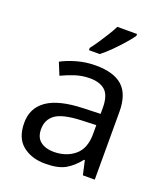

<svg xmlns="http://www.w3.org/2000/svg" viewBox="-141 -864 844 972"><g transform="rotate(20 280.5 -378.0)"><path d="M288 -545Q386 -545 433 -502Q480 -459 480 -365V0H416L399 -76H395Q360 -32 321.5 -11Q283 10 215 10Q142 10 94 -28.5Q46 -67 46 -149Q46 -229 109 -272.5Q172 -316 303 -320L394 -323V-355Q394 -422 365 -448Q336 -474 283 -474Q241 -474 203 -461.5Q165 -449 132 -433L105 -499Q140 -518 188 -531.5Q236 -545 288 -545ZM314 -259Q214 -255 175.5 -227Q137 -199 137 -148Q137 -103 164.5 -82Q192 -61 235 -61Q303 -61 348 -98.5Q393 -136 393 -214V-262ZM429 -756Q417 -738 392 -709.5Q367 -681 338.5 -652.5Q310 -624 286 -606H228V-618Q243 -637 260.5 -663Q278 -689 295 -716.5Q312 -744 323 -766H429Z"/></g></svg>

Font: Noto Sans Sogdian
Style: Regular
Weight: 400
Designer: Monotype Design Team
Foundry: Monotype Imaging Inc.
Version: Version 2.002; ttfautohint (v1.8.4.7-5d5b)